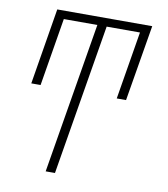

<svg xmlns="http://www.w3.org/2000/svg" viewBox="-82 -600 765 874"><g transform="rotate(10 300.0 -162.5)"><path d="M188 205 304 -492H149L97 -178H54L112 -530H551L492 -178H449L501 -492H347L231 205Z"/></g></svg>

Font: Iosevka Curly XLtExObl
Style: Regular
Weight: 200
Width: 7
Italic angle: -9°
Monospace: yes
Designer: Belleve Invis
Foundry: Belleve Invis
Version: Version 11.0.1; ttfautohint (v1.8.3)